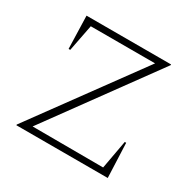

<svg xmlns="http://www.w3.org/2000/svg" viewBox="-115 -592 704 706"><g transform="rotate(30 237.0 -239.0)"><path d="M38 0V-3L366 -452H93L71 -339H64L60 -478H419V-475L92 -26L392 -25L414 -146H420L426 0Z"/></g></svg>

Font: Piazzolla Thin
Style: Regular
Weight: 100
Designer: Juan Pablo del Peral
Foundry: Huerta Tipografica
Version: Version 1.330